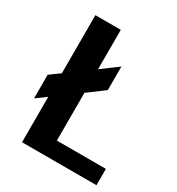

<svg xmlns="http://www.w3.org/2000/svg" viewBox="-168 -808 846 916"><g transform="rotate(30 255.0 -350.0)"><path d="M35 -210 90 -250V0H500V-90H230V-353L320 -420V-550L230 -483V-700H90V-380L35 -340Z"/></g></svg>

Font: Scada
Style: Bold
Weight: 700
Designer: Jovanny Lemonad
Foundry: Jovanny Lemonad
Version: Version 3.005